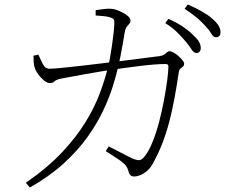

<svg xmlns="http://www.w3.org/2000/svg" viewBox="-20 -790 1040 855"><path d="M855 -554Q843 -554 833 -570Q823 -586 807 -605Q791 -624 769.5 -645.5Q748 -667 716 -687L730 -706Q768 -689 794 -671.5Q820 -654 837 -637Q857 -619 865.5 -605Q874 -591 874 -576Q874 -565 868.5 -559.5Q863 -554 855 -554ZM576 -4Q568 -4 561.5 -9.5Q555 -15 552 -28Q547 -47 533.5 -60Q520 -73 499 -86Q478 -99 451 -117L464 -138Q482 -129 503.5 -118Q525 -107 543 -97.5Q561 -88 570 -84Q590 -76 600.5 -77Q611 -78 622 -91Q642 -115 659 -157Q676 -199 689 -249Q702 -299 711 -348Q720 -397 725 -436Q730 -475 730 -494Q730 -505 718 -505Q696 -505 664 -502.5Q632 -500 597.5 -495.5Q563 -491 532.5 -487Q502 -483 481 -480Q456 -476 421.5 -470.5Q387 -465 352.5 -458.5Q318 -452 290.5 -447Q263 -442 252 -440Q229 -435 222.5 -427.5Q216 -420 202 -420Q190 -420 175.5 -432Q161 -444 150 -459.5Q139 -475 136 -484Q131 -497 130 -513Q129 -529 129 -542L151 -547Q159 -528 170 -506Q181 -484 200 -484Q216 -484 252.5 -487.5Q289 -491 337.5 -496.5Q386 -502 438.5 -508.5Q491 -515 541 -521Q591 -527 630.5 -532.5Q670 -538 690 -540Q704 -542 711 -547Q718 -552 723.5 -557Q729 -562 736 -562Q742 -562 753 -556Q764 -550 774.5 -540.5Q785 -531 792.5 -522Q800 -513 800 -507Q800 -498 795 -494Q790 -490 784 -485Q778 -480 776 -467Q767 -407 757 -352.5Q747 -298 734 -248.5Q721 -199 703.5 -153.5Q686 -108 663 -66Q652 -44 636 -30Q620 -16 604.5 -10Q589 -4 576 -4ZM95 24Q193 -44 257 -112.5Q321 -181 361 -246.5Q401 -312 423.5 -372Q446 -432 459 -483Q464 -500 469 -527.5Q474 -555 478.5 -586.5Q483 -618 486 -644.5Q489 -671 489 -684Q490 -698 486.5 -703.5Q483 -709 470 -713Q457 -717 438 -718.5Q419 -720 406 -721V-745Q421 -747 441 -749.5Q461 -752 473 -751Q485 -751 500 -745.5Q515 -740 529 -732.5Q543 -725 552 -716Q561 -707 561 -699Q561 -690 556 -684.5Q551 -679 544.5 -670.5Q538 -662 535 -644Q532 -626 527 -596.5Q522 -567 516 -537Q510 -507 505 -487Q497 -453 482 -404.5Q467 -356 440 -298.5Q413 -241 370 -180.5Q327 -120 264 -62.5Q201 -5 113 45ZM941 -624Q930 -624 920.5 -640.5Q911 -657 894 -675Q876 -695 855 -712.5Q834 -730 802 -751L816 -770Q853 -754 880 -738.5Q907 -723 924 -708Q944 -691 953 -676Q962 -661 962 -646Q962 -635 956.5 -629.5Q951 -624 941 -624Z"/></svg>

Font: Noto Serif SC ExtraLight ExtraLight
Style: Regular
Weight: 250
Version: Version 2.002-H1;hotconv 1.1.0;makeotfexe 2.6.0